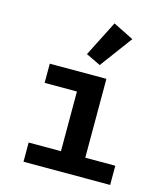

<svg xmlns="http://www.w3.org/2000/svg" viewBox="-118 -888 835 976"><g transform="rotate(15 300.0 -399.5)"><path d="M345 -575 268 -612 363 -799 471 -745ZM98 -101H268V-415H98V-516H396V-101H554V0H98Z"/></g></svg>

Font: IBM Plex Mono SemiBold
Style: Regular
Weight: 600
Monospace: yes
Designer: Mike Abbink, Paul van der Laan, Pieter van Rosmalen
Foundry: Bold Monday
Version: Version 2.3